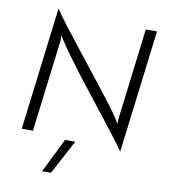

<svg xmlns="http://www.w3.org/2000/svg" viewBox="-102 -833 1015 1149"><g transform="rotate(10 406.0 -259.0)"><path d="M764 -714 672 33Q648 -2 611 -50.5Q574 -99 531 -154Q488 -209 442.5 -266.5Q397 -324 355 -379Q313 -434 278.5 -481.5Q244 -529 222 -564Q220 -568 214.5 -575.5Q209 -583 205 -590V-558L136 0H68L160 -747Q184 -710 220.5 -662Q257 -614 299.5 -560Q342 -506 387 -449Q432 -392 474 -338.5Q516 -285 552 -237.5Q588 -190 611 -155Q613 -150 618 -142.5Q623 -135 627 -128L628 -161L696 -714ZM397 21 286 229H232Q258 176 283.5 125Q309 74 335 21Z"/></g></svg>

Font: Josefin Sans
Style: Italic
Weight: 400
Italic angle: -7.5°
Designer: Santiago Orozco
Foundry: Typemade